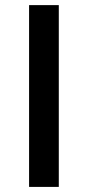

<svg xmlns="http://www.w3.org/2000/svg" viewBox="-20 -734 345 754"><path d="M210.9 0V-713.9H94.2V0Z"/></svg>

Font: Samim Medium
Style: Regular
Weight: 500
Foundry: DejaVu fonts team - Redesigned by Saber Rastikerdar
Version: Version 4.0.5